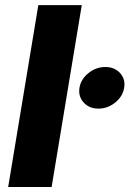

<svg xmlns="http://www.w3.org/2000/svg" viewBox="-20 -748 518 768"><path d="M307.1 -727.5 186.5 0H12.7L133.3 -727.5ZM373.5 -313.5Q336.9 -313.5 314.7 -337.9Q292.5 -362.3 297.9 -397Q303.7 -431.6 334 -455.8Q364.3 -480 401.4 -480Q438 -480 460.2 -455.8Q482.4 -431.6 476.6 -397Q471.2 -362.3 440.9 -337.9Q410.6 -313.5 373.5 -313.5Z"/></svg>

Font: Inter Extra Bold
Style: Italic
Weight: 800
Italic angle: -9.39999°
Designer: Rasmus Andersson
Foundry: rsms
Version: Version 4.000;git-3c8e0fc